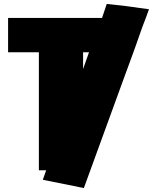

<svg xmlns="http://www.w3.org/2000/svg" viewBox="-20 -796 799 973"><path d="M401 -446 431 -531H401ZM177 67V-178V-531H21V-705H497L521 -776L620 -765L735 -749L719 -705L702 -661L669 -567L656 -531L601 -381L405 157L197 115L214 67Z"/></svg>

Font: Repo
Style: ExtraBlack
Weight: 1000
Designer: Stefan Peev
Foundry: Context Ltd
Version: Version 001.000